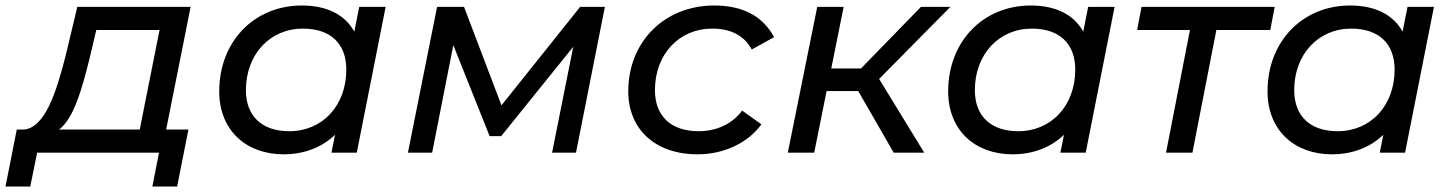

<svg xmlns="http://www.w3.org/2000/svg" viewBox="-89 -555 5274 698"><path d="M604 -530H192L150 -354C116 -220 74 -88 -4 -84H-28L-69 123H21L46 0H489L465 123H555L596 -84H515ZM236 -340 261 -446H491L419 -84H126C180 -126 209 -232 236 -340Z M1217 -530 1199 -440C1165 -502 1099 -535 1008 -535C836 -535 708 -405 708 -223C708 -80 807 6 942 6C1018 6 1082 -20 1129 -65L1116 0H1208L1313 -530ZM963 -78C862 -78 805 -134 805 -227C805 -358 893 -451 1012 -451C1113 -451 1170 -396 1170 -302C1170 -171 1083 -78 963 -78Z M2020 -530 1734 -172 1598 -530H1500L1394 0H1482L1559 -391L1691 -60H1733L1995 -385L1918 0H2005L2110 -530Z M2447 6C2542 6 2630 -35 2679 -103L2609 -153C2572 -103 2514 -78 2451 -78C2349 -78 2292 -134 2292 -227C2292 -358 2380 -451 2500 -451C2568 -451 2616 -426 2644 -375L2725 -420C2684 -497 2610 -535 2508 -535C2325 -535 2195 -402 2195 -223C2195 -85 2293 6 2447 6Z M3366 -530H3259L3041 -306H2933L2978 -530H2882L2775 0H2871L2916 -224H3031L3160 0H3271L3107 -268Z M3867 -530 3849 -440C3815 -502 3749 -535 3658 -535C3486 -535 3358 -405 3358 -223C3358 -80 3457 6 3592 6C3668 6 3732 -20 3779 -65L3766 0H3858L3963 -530ZM3613 -78C3512 -78 3455 -134 3455 -227C3455 -358 3543 -451 3662 -451C3763 -451 3820 -396 3820 -302C3820 -171 3733 -78 3613 -78Z M4545 -530H4061L4045 -446H4237L4150 0H4246L4333 -446H4529Z M5028 -530 5010 -440C4976 -502 4910 -535 4819 -535C4647 -535 4519 -405 4519 -223C4519 -80 4618 6 4753 6C4829 6 4893 -20 4940 -65L4927 0H5019L5124 -530ZM4774 -78C4673 -78 4616 -134 4616 -227C4616 -358 4704 -451 4823 -451C4924 -451 4981 -396 4981 -302C4981 -171 4894 -78 4774 -78Z"/></svg>

Font: AWKNG-Font Medium
Style: Italic
Weight: 500
Italic angle: -11.3°
Designer: Awakening Church
Foundry: Awakening Church
Version: Version 1.700;PS 001.700;hotconv 1.0.88;makeotf.lib2.5.64775